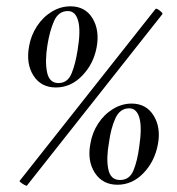

<svg xmlns="http://www.w3.org/2000/svg" viewBox="-20 -580 562 608"><path d="M65 8Q64 9 57.5 5.5Q51 2 46 -2Q41 -6 42 -7L472 -551Q474 -554 480 -550.5Q486 -547 491 -542Q496 -537 494 -535ZM352 5Q305 5 280.5 -32.5Q256 -70 266 -124Q272 -160 291 -189Q310 -218 338 -235Q366 -252 397 -252Q443 -252 466.5 -214Q490 -176 480 -123Q470 -69 434.5 -32Q399 5 352 5ZM360 -10Q390 -10 402.5 -40Q415 -70 421 -116Q430 -176 421.5 -206.5Q413 -237 389 -237Q360 -237 345.5 -205.5Q331 -174 325 -128Q316 -78 323 -44Q330 -10 360 -10ZM157 -303Q110 -303 86 -340.5Q62 -378 72 -433Q78 -468 97 -497Q116 -526 144 -543Q172 -560 203 -560Q250 -560 273 -522Q296 -484 286 -430Q276 -377 240 -340Q204 -303 157 -303ZM165 -317Q194 -317 206.5 -347Q219 -377 226 -423Q236 -483 227.5 -514Q219 -545 195 -545Q165 -545 151 -513Q137 -481 130 -436Q122 -386 129 -351.5Q136 -317 165 -317Z"/></svg>

Font: Cormorant Light Medium
Style: Italic
Weight: 500
Italic angle: -10°
Version: Version 4.000